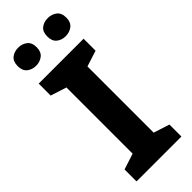

<svg xmlns="http://www.w3.org/2000/svg" viewBox="-295 -955 991 991"><g transform="rotate(-45 200.5 -460.0)"><path d="M36.3 0V-87.4L123.4 -115.5V-598.7L36.3 -626.6V-714H363.9V-626.6L276.8 -598.7V-115.5L363.9 -87.4V0ZM23.3 -854.1Q23.3 -888.7 43.4 -904.4Q63.5 -920.2 92.3 -920.2Q120.4 -920.2 141.1 -904.4Q161.8 -888.7 161.8 -854.1Q161.8 -820.6 141.1 -804.4Q120.4 -788.3 92.3 -788.3Q63.5 -788.3 43.4 -804.4Q23.3 -820.6 23.3 -854.1ZM239.4 -854.1Q239.4 -888.7 259.3 -904.4Q279.2 -920.2 308.5 -920.2Q336.7 -920.2 357.4 -904.4Q378.1 -888.7 378.1 -854.1Q378.1 -820.6 357.4 -804.4Q336.7 -788.3 308.5 -788.3Q279.2 -788.3 259.3 -804.4Q239.4 -820.6 239.4 -854.1Z"/></g></svg>

Font: Noto Sans Symbols
Style: Regular
Weight: 400
Designer: Monotype Design Team
Foundry: Monotype Imaging Inc.
Version: Version 2.002